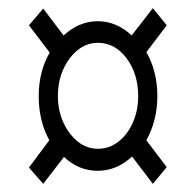

<svg xmlns="http://www.w3.org/2000/svg" viewBox="-20 -594 482 471"><path d="M86 -143 51 -183 101 -250Q75 -297 75 -358Q75 -419 102 -465L51 -532L86 -573L136 -507Q174 -542 220 -542Q243 -542 264 -533Q285 -524 303 -507L355 -574L389 -532L339 -466Q352 -444 359 -416.5Q366 -389 366 -358Q366 -328 359 -300.5Q352 -273 339 -250L389 -184L355 -143L304 -210Q266 -175 220 -175Q173 -175 137 -209ZM220 -229Q248 -229 270.5 -246.5Q293 -264 306 -293.5Q319 -323 319 -358Q319 -413 290.5 -451Q262 -489 220 -489Q193 -489 171 -471.5Q149 -454 135.5 -424.5Q122 -395 122 -358Q122 -323 135.5 -293.5Q149 -264 171 -246.5Q193 -229 220 -229Z"/></svg>

Font: Noto Serif ExtraCondensed
Style: Regular
Weight: 400
Width: 2
Designer: Monotype Design Team
Foundry: Monotype Imaging Inc.
Version: Version 2.015